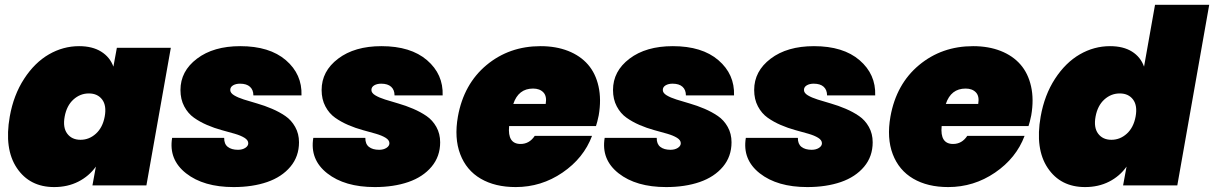

<svg xmlns="http://www.w3.org/2000/svg" viewBox="-20 -760 4977 787"><path d="M20 -282.2Q35.6 -370.6 78.9 -437Q122.1 -503.4 180.4 -537.1Q238.8 -570.8 304.2 -570.8Q358.9 -570.8 394.8 -548.3Q430.7 -525.9 444.8 -486.8L459 -564H680.2L580.1 0H358.9L373 -77.1Q345.2 -38.1 301.3 -15.6Q257.3 6.8 202.1 6.8Q101.6 6.8 49.1 -71.3Q-3.4 -149.4 20 -282.2ZM373.3 -212.2Q400.9 -237.3 409.2 -282.2Q417.5 -327.1 398.7 -352.1Q379.9 -377 344.2 -377Q308.6 -377 281 -352.1Q253.4 -327.1 245.1 -282.2Q236.8 -237.3 255.6 -212.2Q274.4 -187 310.1 -187Q345.7 -187 373.3 -212.2Z M1205.6 -176.8Q1205.6 -118.7 1170.4 -76.7Q1135.3 -34.7 1075.2 -13.9Q1015.1 6.8 937.5 6.8Q814.5 6.8 742.7 -49.6Q670.9 -106 685.5 -194.8H898.9Q898.4 -169.9 913.6 -158Q928.7 -146 955.6 -146Q973.1 -146 985.4 -153.8Q997.6 -161.6 997.6 -172.9Q997.6 -185.5 982.2 -195.1Q966.8 -204.6 942.4 -211.7Q918 -218.8 888.2 -226.8Q858.4 -234.9 828.9 -247.6Q799.3 -260.3 774.9 -277.6Q750.5 -294.9 735.1 -324Q719.7 -353 719.7 -391.1Q719.7 -468.3 787.4 -519.5Q855 -570.8 964.8 -570.8Q1085 -570.8 1151.9 -513.2Q1218.8 -455.6 1215.8 -369.1H1018.6Q1018.6 -391.6 1004.6 -404.3Q990.7 -417 963.9 -417Q946.8 -417 935.3 -410.2Q923.8 -403.3 923.8 -391.1Q923.8 -378.9 939.5 -369.4Q955.1 -359.9 979.7 -352.1Q1004.4 -344.2 1034.4 -335.7Q1064.5 -327.1 1094.7 -314.2Q1125 -301.3 1149.7 -284.4Q1174.3 -267.6 1189.9 -239.7Q1205.6 -211.9 1205.6 -176.8Z M1784.2 -176.8Q1784.2 -118.7 1749 -76.7Q1713.9 -34.7 1653.8 -13.9Q1593.8 6.8 1516.1 6.8Q1393.1 6.8 1321.3 -49.6Q1249.5 -106 1264.2 -194.8H1477.5Q1477.1 -169.9 1492.2 -158Q1507.3 -146 1534.2 -146Q1551.8 -146 1564 -153.8Q1576.2 -161.6 1576.2 -172.9Q1576.2 -185.5 1560.8 -195.1Q1545.4 -204.6 1521 -211.7Q1496.6 -218.8 1466.8 -226.8Q1437 -234.9 1407.5 -247.6Q1377.9 -260.3 1353.5 -277.6Q1329.1 -294.9 1313.7 -324Q1298.3 -353 1298.3 -391.1Q1298.3 -468.3 1366 -519.5Q1433.6 -570.8 1543.5 -570.8Q1663.6 -570.8 1730.5 -513.2Q1797.4 -455.6 1794.4 -369.1H1597.2Q1597.2 -391.6 1583.3 -404.3Q1569.3 -417 1542.5 -417Q1525.4 -417 1513.9 -410.2Q1502.4 -403.3 1502.4 -391.1Q1502.4 -378.9 1518.1 -369.4Q1533.7 -359.9 1558.3 -352.1Q1583 -344.2 1613 -335.7Q1643.1 -327.1 1673.3 -314.2Q1703.6 -301.3 1728.3 -284.4Q1752.9 -267.6 1768.6 -239.7Q1784.2 -211.9 1784.2 -176.8Z M2165 -397Q2105 -397 2084 -334H2216.8Q2222.2 -365.7 2207.3 -381.3Q2192.4 -397 2165 -397ZM2406.7 -203.1Q2372.6 -111.8 2285.6 -52.5Q2198.7 6.8 2093.8 6.8Q2009.3 6.8 1950.4 -27.6Q1891.6 -62 1866.5 -127.9Q1841.3 -193.8 1856.9 -282.2Q1880.9 -415.5 1974.1 -493.2Q2067.4 -570.8 2195.8 -570.8Q2258.8 -570.8 2308.6 -551.3Q2358.4 -531.7 2389.9 -495.6Q2421.4 -459.5 2433.3 -406Q2445.3 -352.5 2434.1 -287.1Q2428.2 -258.8 2422.9 -243.2H2066.9Q2059.6 -169.9 2113.8 -169.9Q2149.9 -169.9 2171.9 -203.1Z M2978.5 -176.8Q2978.5 -118.7 2943.4 -76.7Q2908.2 -34.7 2848.1 -13.9Q2788.1 6.8 2710.4 6.8Q2587.4 6.8 2515.6 -49.6Q2443.8 -106 2458.5 -194.8H2671.9Q2671.4 -169.9 2686.5 -158Q2701.7 -146 2728.5 -146Q2746.1 -146 2758.3 -153.8Q2770.5 -161.6 2770.5 -172.9Q2770.5 -185.5 2755.1 -195.1Q2739.7 -204.6 2715.3 -211.7Q2690.9 -218.8 2661.1 -226.8Q2631.3 -234.9 2601.8 -247.6Q2572.3 -260.3 2547.9 -277.6Q2523.4 -294.9 2508.1 -324Q2492.7 -353 2492.7 -391.1Q2492.7 -468.3 2560.3 -519.5Q2627.9 -570.8 2737.8 -570.8Q2857.9 -570.8 2924.8 -513.2Q2991.7 -455.6 2988.8 -369.1H2791.5Q2791.5 -391.6 2777.6 -404.3Q2763.7 -417 2736.8 -417Q2719.7 -417 2708.3 -410.2Q2696.8 -403.3 2696.8 -391.1Q2696.8 -378.9 2712.4 -369.4Q2728 -359.9 2752.7 -352.1Q2777.3 -344.2 2807.4 -335.7Q2837.4 -327.1 2867.7 -314.2Q2897.9 -301.3 2922.6 -284.4Q2947.3 -267.6 2962.9 -239.7Q2978.5 -211.9 2978.5 -176.8Z M3557.1 -176.8Q3557.1 -118.7 3522 -76.7Q3486.8 -34.7 3426.8 -13.9Q3366.7 6.8 3289.1 6.8Q3166 6.8 3094.2 -49.6Q3022.5 -106 3037.1 -194.8H3250.5Q3250 -169.9 3265.1 -158Q3280.3 -146 3307.1 -146Q3324.7 -146 3336.9 -153.8Q3349.1 -161.6 3349.1 -172.9Q3349.1 -185.5 3333.7 -195.1Q3318.4 -204.6 3293.9 -211.7Q3269.5 -218.8 3239.7 -226.8Q3210 -234.9 3180.4 -247.6Q3150.9 -260.3 3126.5 -277.6Q3102.1 -294.9 3086.7 -324Q3071.3 -353 3071.3 -391.1Q3071.3 -468.3 3138.9 -519.5Q3206.5 -570.8 3316.4 -570.8Q3436.5 -570.8 3503.4 -513.2Q3570.3 -455.6 3567.4 -369.1H3370.1Q3370.1 -391.6 3356.2 -404.3Q3342.3 -417 3315.4 -417Q3298.3 -417 3286.9 -410.2Q3275.4 -403.3 3275.4 -391.1Q3275.4 -378.9 3291 -369.4Q3306.6 -359.9 3331.3 -352.1Q3356 -344.2 3386 -335.7Q3416 -327.1 3446.3 -314.2Q3476.6 -301.3 3501.2 -284.4Q3525.9 -267.6 3541.5 -239.7Q3557.1 -211.9 3557.1 -176.8Z M3938 -397Q3877.9 -397 3856.9 -334H3989.7Q3995.1 -365.7 3980.2 -381.3Q3965.3 -397 3938 -397ZM4179.7 -203.1Q4145.5 -111.8 4058.6 -52.5Q3971.7 6.8 3866.7 6.8Q3782.2 6.8 3723.4 -27.6Q3664.6 -62 3639.4 -127.9Q3614.3 -193.8 3629.9 -282.2Q3653.8 -415.5 3747.1 -493.2Q3840.3 -570.8 3968.8 -570.8Q4031.7 -570.8 4081.5 -551.3Q4131.3 -531.7 4162.8 -495.6Q4194.3 -459.5 4206.3 -406Q4218.3 -352.5 4207 -287.1Q4201.2 -258.8 4195.8 -243.2H3839.8Q3832.5 -169.9 3886.7 -169.9Q3922.9 -169.9 3944.8 -203.1Z M4245.6 -282.2Q4261.2 -370.6 4304.4 -437Q4347.7 -503.4 4406 -537.1Q4464.4 -570.8 4529.8 -570.8Q4584.5 -570.8 4619.9 -548.6Q4655.3 -526.4 4669.4 -486.8L4714.4 -740.2H4936.5L4805.7 0H4583.5L4597.7 -77.1Q4569.8 -37.6 4526.1 -15.4Q4482.4 6.8 4427.7 6.8Q4327.1 6.8 4274.7 -71.3Q4222.2 -149.4 4245.6 -282.2ZM4598.9 -212.2Q4626.5 -237.3 4634.8 -282.2Q4643.1 -327.1 4624.3 -352.1Q4605.5 -377 4569.8 -377Q4534.2 -377 4506.6 -352.1Q4479 -327.1 4470.7 -282.2Q4462.4 -237.3 4481.2 -212.2Q4500 -187 4535.6 -187Q4571.3 -187 4598.9 -212.2Z"/></svg>

Font: SVN-Poppins Black
Style: Italic
Weight: 900
Italic angle: -10°
Designer: Ninad Kale (Devanagari), Jonny Pinhorn (Latin)
Foundry: Indian Type Foundry
Version: Version 3.002 2017